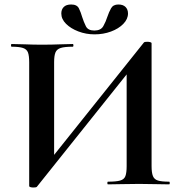

<svg xmlns="http://www.w3.org/2000/svg" viewBox="-20 -821 805 855"><path d="M188 -90 621 -632Q624 -635 636 -635Q642 -635 648.5 -633.5Q655 -632 655 -628V-81Q655 -52 661 -37Q667 -22 683.5 -17Q700 -12 733 -12Q736 -12 736 -6Q736 0 733 0Q707 0 671.5 -1Q636 -2 600 -2Q554 -2 520.5 -1Q487 0 461 0Q458 0 458 -6Q458 -12 461 -12Q497 -12 515 -17Q533 -22 538.5 -37Q544 -52 544 -81V-522L577 -531L144 11Q141 14 129 14Q122 14 116 12.5Q110 11 110 7V-544Q110 -573 104.5 -587.5Q99 -602 82 -607.5Q65 -613 32 -613Q29 -613 29 -619Q29 -625 32 -625Q58 -625 93.5 -623.5Q129 -622 165 -622Q212 -622 245.5 -623.5Q279 -625 304 -625Q307 -625 307 -619Q307 -613 304 -613Q268 -613 250.5 -607.5Q233 -602 227 -587.5Q221 -573 221 -544V-99ZM400 -685Q429 -685 440 -704.5Q451 -724 458 -746Q465 -767 474.5 -784Q484 -801 507 -801Q528 -801 539 -790Q550 -779 550 -761Q550 -736 529 -714.5Q508 -693 474 -680.5Q440 -668 401 -668Q363 -668 329 -681Q295 -694 274 -715Q253 -736 253 -761Q253 -779 264 -790Q275 -801 297 -801Q323 -801 331.5 -783.5Q340 -766 346 -745Q353 -723 362.5 -704Q372 -685 400 -685Z"/></svg>

Font: Cormorant Infant Light
Style: Regular
Weight: 300
Designer: Christian Thalmann (Catharsis Fonts)
Foundry: Catharsis Fonts
Version: Version 4.001